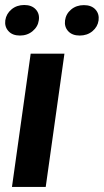

<svg xmlns="http://www.w3.org/2000/svg" viewBox="-22 -741 411 761"><path d="M74.2 -721.2Q103.5 -721.2 119.6 -703.9Q135.7 -686.5 131.8 -660.6Q128.4 -635.3 107.4 -617.7Q86.4 -600.1 57.1 -600.1Q27.3 -600.1 11.5 -617.7Q-4.4 -635.3 -1 -660.6Q2.9 -686.5 23.7 -703.9Q44.4 -721.2 74.2 -721.2ZM310.5 -720.7Q340.3 -720.7 356.2 -703.4Q372.1 -686 368.7 -660.2Q365.2 -634.8 344.5 -617.4Q323.7 -600.1 293.9 -600.1Q264.2 -600.1 248.3 -617.4Q232.4 -634.8 235.8 -660.2Q239.3 -686 260 -703.4Q280.8 -720.7 310.5 -720.7ZM159.2 0H25.4L99.6 -528.3H233.4Z"/></svg>

Font: Robert Sans ExtraBold
Style: Italic
Weight: 800
Italic angle: -8°
Designer: Christian Robertson (extended by Adam Twardoch)
Foundry: Google
Version: Version 12.135;April 2, 2019;FontCreator 11.5.0.2425 64-bit;